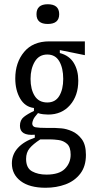

<svg xmlns="http://www.w3.org/2000/svg" viewBox="-20 -723 460 905"><path d="M195 162Q119 162 77.5 130.5Q36 99 36 47Q36 5 64.5 -26Q93 -57 144 -74V-88Q74 -82 74 -130Q74 -157 92 -171.5Q110 -186 140 -200V-214Q98 -219 75 -258.5Q52 -298 52 -353Q52 -428 93.5 -478Q135 -528 212 -528H380V-463L262 -487V-473Q307 -461 328 -426Q349 -391 349 -343Q349 -272 310 -227.5Q271 -183 207 -183Q197 -183 183.5 -184.5Q170 -186 159 -190Q141 -170 136.5 -158.5Q132 -147 132 -141Q132 -126 148 -123Q164 -120 200 -120H238Q247 -120 270 -118Q293 -116 319.5 -104.5Q346 -93 365.5 -67Q385 -41 385 7Q385 61 358.5 95.5Q332 130 289 146Q246 162 195 162ZM203 -240Q241 -240 259.5 -271Q278 -302 278 -351Q278 -402 259.5 -434Q241 -466 203 -466Q164 -466 144 -432.5Q124 -399 124 -351Q124 -302 143.5 -271Q163 -240 203 -240ZM199 100Q259 100 286 72.5Q313 45 313 6Q313 -30 296 -45Q279 -60 256 -63Q233 -66 217 -66H170Q136 -44 119.5 -24Q103 -4 103 26Q103 69 131 84.5Q159 100 199 100ZM205 -610Q152 -610 152 -656Q152 -703 205 -703Q259 -703 259 -656Q259 -610 205 -610Z"/></svg>

Font: Bricolage Grotesque 12pt Condensed Light
Style: Regular
Weight: 300
Width: 3
Designer: Mathieu Triay
Foundry: Atelier Triay
Version: Version 1.001; ttfautohint (v1.8.4.7-5d5b);gftools[0.9.33.de